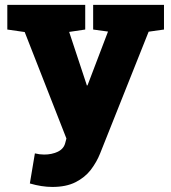

<svg xmlns="http://www.w3.org/2000/svg" viewBox="-20 -548 696 782"><path d="M193.4 213.4Q149.9 213.4 101.6 199.2L122.1 76.7Q141.1 81.5 159.7 81.5Q190.9 81.5 215.1 70.1Q239.3 58.6 245.6 34.7L250.5 16.1L80.6 -417.5L9.8 -427.7V-528.3H327.1V-427.7L261.7 -418L332.5 -204.1L333.5 -200.2H336.4L419.9 -419.4L359.4 -427.7V-528.3H647.9V-427.7L585.4 -418.9L387.7 77.1Q374 111.8 349.6 144Q325.7 174.8 287.6 194.1Q249.5 213.4 193.4 213.4Z"/></svg>

Font: Suwannaphum Black
Style: Regular
Weight: 900
Designer: Danh Hong
Version: Version 8.002; ttfautohint (v1.8.3)